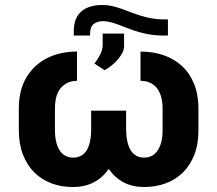

<svg xmlns="http://www.w3.org/2000/svg" viewBox="-20 -746 877 776"><path d="M56.1 -220.2V-307.5Q56.1 -382.5 87 -433.6Q118.3 -485.1 171 -511.4Q223.7 -537.6 291.2 -537.6V-419.4Q253.2 -419.4 227.6 -392.4Q202.1 -365.4 202.1 -307.5V-220.2Q202.1 -191.4 207.6 -170.3Q213.1 -149.1 222.8 -135.7Q232.6 -122.2 245.9 -115.6Q259.2 -109 274.9 -109Q348.4 -109 348.4 -225.1V-298.7H489.7V-225.1Q490.1 -167.6 508.5 -138.3Q527 -109 562.5 -109Q578.5 -109 592 -115.4Q605.5 -121.8 615.6 -135.5Q625.7 -149.1 631.4 -170.1Q637.1 -191.1 637.1 -220.2V-307.5Q637.1 -336.3 630.5 -357.4Q623.9 -378.6 612 -392.4Q600.1 -406.2 583.8 -412.8Q567.5 -419.4 547.9 -419.4V-537.6Q600.1 -537.6 643.3 -522.2Q686.4 -506.7 717.3 -477.5Q748.2 -448.2 765.1 -405.4Q782 -362.6 782 -307.5V-220.2Q782.3 -164.1 765.6 -121.1Q748.9 -78.1 719.5 -49Q690 -19.9 649.7 -5Q609.4 9.9 562.5 9.9Q470.5 9.9 419.4 -63.2Q393.8 -26.6 357.4 -8.3Q321 9.9 274.9 9.9Q228 9.9 188 -5Q148.1 -19.9 118.8 -49Q89.5 -78.1 72.8 -121.1Q56.1 -164.1 56.1 -220.2ZM278.1 -620Q278.1 -647.7 286.2 -667.6Q294.4 -687.5 309.5 -700.5Q324.6 -713.4 346.1 -719.6Q367.5 -725.9 394.5 -725.9Q414.1 -725.9 432.7 -721.6Q451.3 -717.3 470 -710.8Q488.6 -704.2 508 -696.7Q527.3 -689.3 548.3 -682.7Q569.2 -676.1 592.3 -671.9Q615.4 -667.6 641.7 -667.6H658.7V-602.3H640.3Q614.7 -602.3 592 -605.6Q569.2 -609 547.6 -614.9Q525.9 -620.7 504.3 -628.7Q482.6 -636.7 459.2 -646Q421.9 -660.5 396 -660.5Q373.6 -660.5 358.8 -649Q344.1 -637.4 344.1 -610.8V-602.3H278.1ZM361.5 -489.3Q395.2 -532.3 394.9 -563.2V-610.1H481.5V-560.4Q481.9 -546.9 474.3 -532.1Q466.6 -517.4 454.9 -504.1Q443.2 -490.8 429.2 -479.8Q415.1 -468.8 402.7 -462.4Z"/></svg>

Font: Inter P
Style: Bold
Weight: 700
Designer: Rasmus Andersson
Foundry: rsms
Version: Version 3.018;git-588b23468